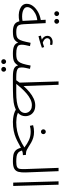

<svg xmlns="http://www.w3.org/2000/svg" viewBox="1016 -1779 951 3023"><g transform="rotate(90 1491.5 -267.5)"><path d="M476 5Q415 5 372.5 -15.5Q330 -36 315 -97Q263 -85 214 -87Q165 -89 125.5 -104.5Q86 -120 63 -147Q40 -174 40 -213Q40 -264 74 -310Q108 -356 165.5 -389Q223 -422 295 -434L291 -511H344L361 -168Q363 -118 375 -92.5Q387 -67 413 -57.5Q439 -48 483 -48Q496 -48 502 -40.5Q508 -33 508 -23Q508 -13 499 -4Q490 5 476 5ZM92 -222Q92 -193 113 -175Q134 -157 167 -148.5Q200 -140 237.5 -140Q275 -140 309 -147V-148L297 -379Q238 -372 191.5 -347Q145 -322 118.5 -288.5Q92 -255 92 -222ZM316 -647Q300 -647 289 -658Q278 -669 278 -685Q278 -700 289 -711.5Q300 -723 316 -723Q331 -723 342.5 -711.5Q354 -700 354 -685Q354 -669 342.5 -658Q331 -647 316 -647ZM195 -647Q179 -647 168 -658Q157 -669 157 -685Q157 -700 168 -711.5Q179 -723 195 -723Q210 -723 221.5 -711.5Q233 -700 233 -685Q233 -669 221.5 -658Q210 -647 195 -647Z M476 5 483 -48Q524 -48 550.5 -54.5Q577 -61 594.5 -83Q612 -105 625.5 -150.5Q639 -196 654 -274L706 -264Q697 -223 690.5 -192Q684 -161 684 -132Q684 -108 693 -89Q702 -70 733.5 -59Q765 -48 830 -48Q844 -48 850 -40.5Q856 -33 856 -23Q856 -13 846.5 -4Q837 5 824 5Q741 5 701 -16Q661 -37 652 -78Q633 -42 610 -24.5Q587 -7 554.5 -1Q522 5 476 5ZM550 -398 541 -436Q561 -440 575.5 -443.5Q590 -447 604 -451Q578 -463 561 -486Q544 -509 544 -536Q544 -578 573.5 -599.5Q603 -621 641 -621Q666 -621 689 -613L682 -578Q672 -581 662 -582.5Q652 -584 641 -584Q611 -584 596.5 -570.5Q582 -557 581 -537Q582 -509 605 -490.5Q628 -472 654 -465Q692 -476 721 -487L732 -452Q708 -443 675.5 -432.5Q643 -422 610 -413Q577 -404 550 -398Z M824 5 831 -48Q873 -48 901.5 -55Q930 -62 949.5 -84.5Q969 -107 983.5 -152Q998 -197 1012 -274L1064 -264Q1055 -223 1048.5 -192Q1042 -161 1042 -132Q1042 -114 1045.5 -98.5Q1049 -83 1063 -72Q1077 -61 1107.5 -54.5Q1138 -48 1193 -48Q1207 -48 1213 -40.5Q1219 -33 1219 -23Q1219 -13 1209.5 -4Q1200 5 1187 5Q1092 5 1054.5 -16Q1017 -37 1010 -77Q990 -42 965 -24Q940 -6 905.5 -0.5Q871 5 824 5ZM1072 188Q1055 188 1044 177Q1033 166 1033 150Q1033 135 1044 123.5Q1055 112 1072 112Q1087 112 1098 123.5Q1109 135 1109 150Q1109 166 1098 177Q1087 188 1072 188ZM951 188Q934 188 923 177Q912 166 912 150Q912 135 923 123.5Q934 112 951 112Q966 112 977 123.5Q988 135 988 150Q988 166 977 177Q966 188 951 188Z M1187 5 1194 -48H1243Q1262 -75 1281 -100L1262 -714H1315L1334 -163Q1380 -215 1430 -256.5Q1480 -298 1533 -322.5Q1586 -347 1640 -347Q1696 -347 1733.5 -325.5Q1771 -304 1790 -268.5Q1809 -233 1809 -190Q1809 -159 1796.5 -129Q1784 -99 1756 -74Q1795 -58 1834.5 -53Q1874 -48 1904 -48Q1917 -48 1923 -40.5Q1929 -33 1929 -23Q1929 -13 1920 -4Q1911 5 1897 5Q1875 5 1841.5 1Q1808 -3 1772 -13Q1736 -23 1707 -41Q1685 -31 1660 -23Q1596 -3 1508.5 1Q1421 5 1292 5ZM1636 -294Q1589 -294 1542 -270.5Q1495 -247 1451.5 -209.5Q1408 -172 1369.5 -129Q1331 -86 1300 -48H1442Q1598 -48 1678.5 -83Q1759 -118 1759 -190Q1759 -215 1745.5 -239Q1732 -263 1705 -278.5Q1678 -294 1636 -294Z M1897 5 1904 -48Q1978 -48 2043 -62Q2108 -76 2171 -104.5Q2234 -133 2302 -176Q2245 -221 2185.5 -248Q2126 -275 2055 -275Q2030 -275 2009 -272.5Q1988 -270 1961 -263L1951 -313Q2002 -328 2055 -328Q2108 -328 2149.5 -315Q2191 -302 2224.5 -283Q2258 -264 2286.5 -245Q2315 -226 2341.5 -213.5Q2368 -201 2395 -201H2418L2423 -153Q2403 -153 2384.5 -149.5Q2366 -146 2349 -139Q2362 -98 2384 -78.5Q2406 -59 2440.5 -53.5Q2475 -48 2526 -48Q2539 -48 2545 -40.5Q2551 -33 2551 -23Q2551 -13 2542 -4Q2533 5 2519 5Q2466 5 2423.5 -2Q2381 -9 2351.5 -36Q2322 -63 2307 -121Q2272 -104 2234 -82.5Q2196 -61 2149 -41Q2102 -21 2040.5 -8Q1979 5 1897 5ZM2055 -437Q2038 -437 2027 -448Q2016 -459 2016 -475Q2016 -490 2027 -501.5Q2038 -513 2055 -513Q2070 -513 2081 -501.5Q2092 -490 2092 -475Q2092 -459 2081 -448Q2070 -437 2055 -437Z M2519 5 2526 -48Q2584 -48 2609 -61Q2634 -74 2639 -105Q2644 -136 2642 -190L2623 -714H2675L2695 -196Q2697 -127 2685.5 -82.5Q2674 -38 2635.5 -16.5Q2597 5 2519 5Z M2855 0 2835 -714H2888L2908 0Z"/></g></svg>

Font: Noto Sans Arabic UI Lt
Style: Regular
Weight: 300
Designer: Monotype Design Team, Nadine Chahine and Nizar Qandah
Foundry: Monotype Imaging Inc.
Version: Version 2.010; ttfautohint (v1.8.4.7-5d5b)